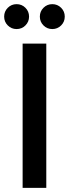

<svg xmlns="http://www.w3.org/2000/svg" viewBox="-34 -905 332 925"><path d="M189 -695V0H75V-695ZM-14 -825Q-14 -850 3.5 -867.5Q21 -885 46 -885Q71 -885 88.5 -867.5Q106 -850 106 -825Q106 -800 88.5 -782.5Q71 -765 46 -765Q21 -765 3.5 -782.5Q-14 -800 -14 -825ZM158 -825Q158 -850 175.5 -867.5Q193 -885 218 -885Q243 -885 260.5 -867.5Q278 -850 278 -825Q278 -800 260.5 -782.5Q243 -765 218 -765Q193 -765 175.5 -782.5Q158 -800 158 -825Z"/></svg>

Font: IBM-Poppins
Style: Poppins-Medium
Weight: 500
Designer: Mike Abbink, Paul van der Laan, Pieter van Rosmalen, Ben Mitchell, Mark Frömberg
Foundry: Bold Monday
Version: Version 1.1